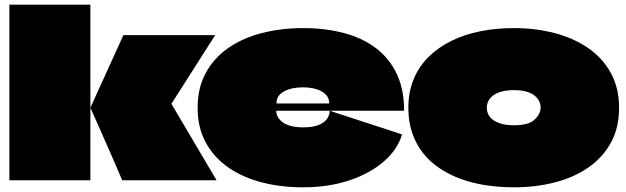

<svg xmlns="http://www.w3.org/2000/svg" viewBox="-20 -770 2674 820"><path d="M20 0Q20 -122 20 -243.5Q20 -365 20 -486Q20 -552 20 -618Q20 -684 20 -750H366Q366 -695 366 -640.5Q366 -586 366 -532Q366 -478 366 -423.5Q366 -369 366 -314Q366 -314 366 -313.5Q366 -313 366 -312.5Q366 -312 366 -311Q366 -305 366 -288Q366 -271 366 -246Q366 -211 366 -166.5Q366 -122 366 -78Q366 -34 366 0ZM713 -328Q712 -327 712 -326.5Q712 -326 713 -325L905 0H502Q480 -52 457.5 -103Q435 -154 412.5 -205.5Q390 -257 367 -308Q367 -308 367 -308.5Q367 -309 366.5 -309.5Q366 -310 366 -310Q366 -310 366.5 -310.5Q367 -311 367 -311.5Q367 -312 367 -312L507 -620H899Z M1276 -226Q1329 -226 1358 -245Q1387 -264 1388 -297L1697 -196Q1679 -133 1620.5 -81.5Q1562 -30 1473 0Q1384 30 1274 30Q1180 30 1098.5 9Q1017 -12 955.5 -54.5Q894 -97 859 -161Q824 -225 824 -310Q824 -395 859 -459Q894 -523 955.5 -565.5Q1017 -608 1099 -629Q1181 -650 1274 -650Q1369 -650 1448.5 -629Q1528 -608 1585.5 -564.5Q1643 -521 1674.5 -454.5Q1706 -388 1706 -297H1161Q1161 -297 1160.5 -297Q1160 -297 1160 -297Q1160 -297 1160 -296Q1160 -281 1168 -268Q1176 -255 1190.5 -245.5Q1205 -236 1226.5 -231Q1248 -226 1276 -226ZM1274 -397Q1225 -397 1193 -379.5Q1161 -362 1161 -330Q1161 -329 1161 -328.5Q1161 -328 1161 -328Q1161 -328 1161.5 -328Q1162 -328 1162 -328H1385Q1386 -328 1386 -328.5Q1386 -329 1386 -330Q1386 -346 1377.5 -358.5Q1369 -371 1354 -379.5Q1339 -388 1318.5 -392.5Q1298 -397 1274 -397Z M2174 30Q2112 30 2054 21Q1996 12 1946 -6.5Q1896 -25 1855 -53Q1814 -81 1785 -118.5Q1756 -156 1740 -203.5Q1724 -251 1724 -309Q1724 -377 1746.5 -431.5Q1769 -486 1810.5 -527Q1852 -568 1908 -595.5Q1964 -623 2031.5 -636.5Q2099 -650 2174 -650Q2268 -650 2349.5 -628.5Q2431 -607 2492.5 -564.5Q2554 -522 2589 -458Q2624 -394 2624 -309Q2624 -224 2589 -160.5Q2554 -97 2492.5 -54.5Q2431 -12 2349.5 9Q2268 30 2174 30ZM2175 -235Q2237 -235 2263 -259Q2289 -283 2289 -311Q2289 -324 2283 -337Q2277 -350 2264 -361Q2251 -372 2229 -378.5Q2207 -385 2175 -385Q2143 -385 2120.5 -378.5Q2098 -372 2084.5 -361Q2071 -350 2065 -337Q2059 -324 2059 -310Q2059 -296 2065 -282.5Q2071 -269 2085 -258.5Q2099 -248 2121 -241.5Q2143 -235 2175 -235Z"/></svg>

Font: Climate Crisis
Style: Regular
Weight: 400
Version: Version 1.003